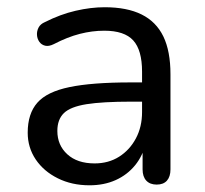

<svg xmlns="http://www.w3.org/2000/svg" viewBox="-20 -516 580 544"><path d="M233.5 9Q183.5 9 143.8 -10.8Q104 -30.5 81.2 -64.2Q58.5 -98 58.5 -140Q58.5 -194 85.8 -225Q113 -256 176.8 -269.2Q240.5 -282.5 350 -282.5H395.5V-228H351.5Q271 -228 225.2 -220.8Q179.5 -213.5 161 -195.5Q142.5 -177.5 142.5 -145Q142.5 -104.5 170.8 -78.8Q199 -53 248 -53Q287.5 -53 317.5 -72Q347.5 -91 365 -123.8Q382.5 -156.5 382.5 -198.5V-313Q382.5 -374 357.5 -401.5Q332.5 -429 275.5 -429Q241 -429 206 -420Q171 -411 132.5 -391Q118.5 -384 108 -386.5Q97.5 -389 91.5 -397.5Q85.5 -406 84.8 -416.8Q84 -427.5 89.2 -437.8Q94.5 -448 107.5 -453.5Q151 -475.5 194.2 -485.5Q237.5 -495.5 276.5 -495.5Q340 -495.5 381.2 -475Q422.5 -454.5 442.8 -412.8Q463 -371 463 -305.5V-36Q463 -15.5 453 -4.2Q443 7 424 7Q405 7 394.5 -4.2Q384 -15.5 384 -36V-112.5H393.5Q385 -75 362.8 -47.8Q340.5 -20.5 307.8 -5.8Q275 9 233.5 9Z"/></svg>

Font: Nunito ExtraLight
Style: Regular
Weight: 200
Designer: Vernon Adams
Foundry: Vernon Adams
Version: Version 3.602;April 4, 2023;FontCreator 14.0.0.2856 64-bit